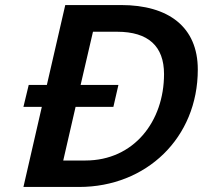

<svg xmlns="http://www.w3.org/2000/svg" viewBox="-20 -741 805 762"><path d="M94 -404 73 -317H146L73 1H294C560 1 765 -193 765 -465C765 -634 649 -721 460 -721H239L166 -404ZM319 -104H231L280 -317H430L450 -404H300L349 -615H445C568 -615 631 -558 631 -447C631 -259 511 -104 319 -104Z"/></svg>

Font: Perun SemiBold Italic
Style: Regular
Weight: 400
Italic angle: -12°
Foundry: Copyright (c) Stefan Peev, Context Ltd, 2016
Version: Version 1.026